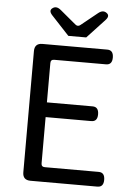

<svg xmlns="http://www.w3.org/2000/svg" viewBox="-61 -981 711 1026"><g transform="rotate(5 294.0 -467.5)"><path d="M142 0Q100 0 100 -42V-692Q100 -734 142 -734H490Q523 -734 523 -694Q523 -655 490 -655H212Q193 -655 193 -636V-425H438Q471 -425 471 -385Q471 -346 438 -346H193V-98Q193 -79 212 -79H501Q534 -79 534 -39Q534 0 501 0ZM276 -789 181 -891Q159 -915 179 -929Q199 -944 224 -923L308 -853Q322 -841 336 -853L424 -924Q449 -944 469 -929Q489 -915 467 -891L372 -789Z"/></g></svg>

Font: Swei Gothic CJK TC Regular
Style: Regular
Weight: 400
Version: Version 2.129